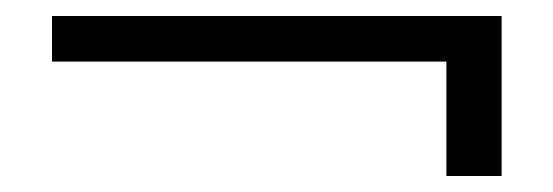

<svg xmlns="http://www.w3.org/2000/svg" viewBox="-20 -450 691 240"><path d="M607 -430V-230H538V-373H45V-430Z"/></svg>

Font: Poppins-tnum Light
Style: Regular
Weight: 300
Designer: Ninad Kale (Devanagari), Jonny Pinhorn (Latin)
Foundry: Indian Type Foundry
Version: Version 4.004